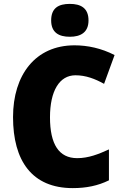

<svg xmlns="http://www.w3.org/2000/svg" viewBox="-20 -957 637 987"><path d="M339 -937C281 -937 243 -916 243 -852C243 -790 282 -768 339 -768C394 -768 435 -790 435 -852C435 -916 395 -937 339 -937ZM368 -570C421 -570 468 -552 515 -526L569 -674C501 -709 430 -724 363 -724C162 -724 47 -572 47 -355C47 -131 144 10 354 10C423 10 483 -2 540 -30V-189C486 -164 434 -144 377 -144C283 -144 237 -215 237 -354C237 -489 285 -570 368 -570Z"/></svg>

Font: Noto Sans Thai Looped SemiCondensed Black
Style: Regular
Weight: 900
Width: 4
Designer: Sasikarn Vongin, Ben Mitchell
Foundry: The Fontpad Ltd
Version: Version 1.001